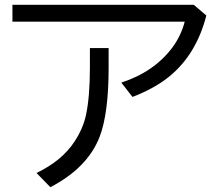

<svg xmlns="http://www.w3.org/2000/svg" viewBox="-20 -756 930 806"><path d="M32.2 -735.8H793.5L846.2 -690.9Q804.2 -527.8 691.4 -435.5Q629.4 -384.8 536.1 -349.1L489.3 -409.2Q628.4 -454.6 705.1 -558.6Q740.2 -606.9 755.4 -665H32.2ZM357.4 -554.2H436V-472.2Q436 -280.3 398.4 -182.1Q348.1 -51.8 191.4 29.8L133.3 -29.8Q240.7 -81.5 293 -162.1Q328.6 -216.3 340.8 -272.5Q357.4 -349.1 357.4 -472.2Z"/></svg>

Font: FORM UDPGothic
Style: Regular
Weight: 400
Foundry: Pronama LLC
Version: Version 1.05101